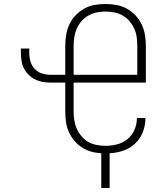

<svg xmlns="http://www.w3.org/2000/svg" viewBox="-20 -763 840 965"><path d="M489 182V7Q463 6 438 -1Q413 -8 391 -22.5Q369 -37 352.5 -57Q336 -77 325.5 -101Q315 -125 311.5 -151Q308 -177 308 -203V-348H234Q213 -348 193.5 -351.5Q174 -355 156 -364Q138 -373 123.5 -387.5Q109 -402 100 -420Q91 -438 88 -458Q85 -478 85 -498V-519H127V-498Q127 -476 133 -454.5Q139 -433 154 -417Q169 -401 190.5 -394Q212 -387 234 -387H308V-532Q308 -560 312.5 -587.5Q317 -615 328.5 -640Q340 -665 359.5 -685.5Q379 -706 403 -719.5Q427 -733 454.5 -738Q482 -743 510 -743Q538 -743 565.5 -738Q593 -733 617.5 -719.5Q642 -706 661 -685.5Q680 -665 692 -640Q704 -615 708.5 -587.5Q713 -560 713 -532V-348H350V-203Q350 -181 353.5 -158.5Q357 -136 366 -116Q375 -96 389.5 -78.5Q404 -61 423.5 -50Q443 -39 465 -34.5Q487 -30 510 -30Q539 -30 568.5 -37.5Q598 -45 621 -64Q644 -83 656 -111Q668 -139 668 -168V-170H711V-168Q711 -133 698 -99.5Q685 -66 659.5 -42Q634 -18 600 -6Q566 6 531 7V182ZM670 -387V-532Q670 -554 667 -576.5Q664 -599 654.5 -619.5Q645 -640 630.5 -657Q616 -674 596.5 -685Q577 -696 555 -700.5Q533 -705 510 -705Q488 -705 466 -700.5Q444 -696 424.5 -685Q405 -674 390 -657Q375 -640 366 -619.5Q357 -599 353.5 -576.5Q350 -554 350 -532V-387Z"/></svg>

Font: Iosevka Aile Extralight
Style: Regular
Weight: 200
Designer: Belleve Invis
Foundry: Belleve Invis
Version: Version 31.1.0; ttfautohint (v1.8.4)